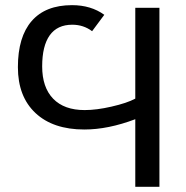

<svg xmlns="http://www.w3.org/2000/svg" viewBox="-20 -718 714 738"><path d="M380.9 -661.1 334 -598.1Q300.8 -623 257.8 -623Q200.2 -623 171.1 -582.3Q142.1 -541.5 142.1 -462.9Q142.1 -382.3 184.3 -338.6Q226.6 -294.9 305.2 -294.9Q351.1 -294.9 408.2 -308.1Q468.3 -321.8 500 -338.9V-688H592.8V0H500V-259.8Q395.5 -220.2 304.2 -220.2Q184.1 -220.2 116.5 -283.4Q48.8 -346.7 48.8 -460Q48.8 -576.2 101.8 -637.2Q154.8 -698.2 256.8 -698.2Q329.6 -698.2 380.9 -661.1Z"/></svg>

Font: Libra Sans Modern
Style: Regular
Weight: 400
Foundry: Stefan Peev, Context Ltd
Version: Version 1.000